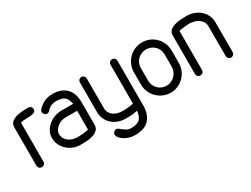

<svg xmlns="http://www.w3.org/2000/svg" viewBox="-60 -1098 2376 1819"><g transform="rotate(-30 1128.0 -188.5)"><path d="M145 -38Q145 -22 133.5 -11Q122 0 106 0Q90 0 79 -11Q68 -22 68 -38V-457Q68 -493 90.5 -512.5Q113 -532 145 -541Q177 -550 212.5 -552Q248 -554 275 -554Q291 -554 302 -543Q313 -532 313 -516Q313 -493 296 -485Q279 -477 254 -474.5Q229 -472 199.5 -472Q170 -472 145 -465Z M655 -372 663 -370Q662 -372 661.5 -376Q661 -380 660 -382Q655 -404 647.5 -421Q640 -438 626 -450Q612 -462 589 -468.5Q566 -475 531 -475Q499 -473 475.5 -462.5Q452 -452 432 -428Q420 -414 403 -414Q387 -414 376 -426Q365 -438 365 -452Q365 -468 373 -476Q407 -513 447 -532Q487 -551 538 -551Q592 -551 630 -535Q668 -519 692.5 -491.5Q717 -464 728 -427Q739 -390 739 -347V-99Q739 -62 716 -42Q693 -22 660.5 -12.5Q628 -3 592 -1.5Q556 0 529 0Q489 0 452.5 -14.5Q416 -29 388 -54.5Q360 -80 343 -115Q326 -150 326 -191Q326 -229 343.5 -262Q361 -295 390 -319.5Q419 -344 456.5 -358Q494 -372 534 -372ZM662 -296H534Q512 -296 489 -288.5Q466 -281 447.5 -267Q429 -253 416.5 -233.5Q404 -214 403 -191Q403 -162 415.5 -140.5Q428 -119 447.5 -105Q467 -91 492 -84Q517 -77 542 -77Q568 -77 601 -80Q634 -83 662 -90Z M1230 -27Q1230 67 1181 123Q1132 179 1024 179Q988 179 957 168.5Q926 158 903.5 142.5Q881 127 868.5 110Q856 93 856 80Q856 65 867.5 52.5Q879 40 894 40Q908 40 920.5 50Q933 60 947.5 71.5Q962 83 980.5 93Q999 103 1024 103Q1060 103 1083.5 95.5Q1107 88 1121 73.5Q1135 59 1142.5 39.5Q1150 20 1153 -4Q1153 -6 1154 -9.5Q1155 -13 1156 -15Q1154 -13 1152 -12.5Q1150 -12 1146 -11Q1107 -3 1077 -2Q1047 -1 1024 -1Q983 -1 945.5 -14.5Q908 -28 880 -53Q852 -78 835.5 -113Q819 -148 819 -191V-517Q819 -531 829.5 -542Q840 -553 857 -553Q873 -553 883.5 -542Q894 -531 894 -517V-191Q894 -161 906.5 -139.5Q919 -118 939 -104.5Q959 -91 984.5 -84.5Q1010 -78 1036 -78Q1062 -78 1094 -81Q1126 -84 1154 -90V-517Q1154 -531 1164.5 -542Q1175 -553 1192 -553Q1209 -553 1219.5 -542Q1230 -531 1230 -517Z M1310 -342Q1310 -385 1326.5 -423Q1343 -461 1371 -489.5Q1399 -518 1437 -534Q1475 -550 1517 -550Q1560 -550 1597.5 -534Q1635 -518 1663 -489.5Q1691 -461 1707 -423Q1723 -385 1723 -342V-208Q1723 -165 1707 -127Q1691 -89 1663 -61Q1635 -33 1597.5 -16.5Q1560 0 1517 0Q1475 0 1437 -16.5Q1399 -33 1371 -61Q1343 -89 1326.5 -127Q1310 -165 1310 -208ZM1387 -208Q1387 -181 1397 -157Q1407 -133 1424.5 -115Q1442 -97 1466 -87Q1490 -77 1517 -77Q1542 -77 1565.5 -87Q1589 -97 1607 -115Q1625 -133 1636 -157Q1647 -181 1647 -208V-343Q1647 -372 1636.5 -396Q1626 -420 1608 -437Q1590 -454 1566.5 -463.5Q1543 -473 1517 -473Q1491 -473 1467.5 -463.5Q1444 -454 1426 -437Q1408 -420 1397.5 -396Q1387 -372 1387 -342Z M1880 -40Q1880 -24 1869.5 -13Q1859 -2 1842 -2Q1825 -2 1814 -13Q1803 -24 1803 -40V-459Q1803 -495 1825.5 -514.5Q1848 -534 1880.5 -543Q1913 -552 1948.5 -554Q1984 -556 2010 -556Q2051 -556 2088.5 -542Q2126 -528 2154.5 -503Q2183 -478 2199.5 -443Q2216 -408 2216 -366V-43Q2216 -26 2205 -14.5Q2194 -3 2177 -3Q2161 -3 2150.5 -14.5Q2140 -26 2140 -43V-366Q2140 -395 2127 -416.5Q2114 -438 2093 -452Q2072 -466 2046 -473Q2020 -480 1993 -480Q1979 -480 1963 -478.5Q1947 -477 1931 -475Q1915 -473 1901.5 -471Q1888 -469 1880 -467Z"/></g></svg>

Font: VDS Compensated
Style: Light
Weight: 300
Designer: artmaker
Foundry: artmaker
Version: Version 1.000 2012 initial release